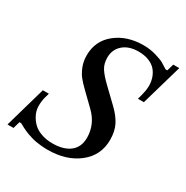

<svg xmlns="http://www.w3.org/2000/svg" viewBox="-158 -802 912 943"><g transform="rotate(30 298.5 -330.5)"><path d="M171.9 -488.8Q171.9 -570.8 234.4 -620.8Q296.9 -670.9 390.6 -670.9Q427.2 -670.9 461.2 -660.9Q495.1 -650.9 509 -642.8Q522.9 -634.8 542 -622.1H551.8L563 -661.1H597.2L530.3 -429.2H496.6L504.4 -458.5Q511.2 -483.4 512 -507.6Q512.7 -531.7 505.4 -554.4Q498 -577.1 483.4 -594.2Q468.8 -611.3 443.4 -621.6Q418 -631.8 384.3 -631.8Q329.6 -631.8 297.4 -603.5Q265.1 -575.2 265.1 -529.8Q265.1 -494.6 280.8 -470Q296.4 -445.3 332 -411.1L409.2 -336.9Q444.8 -302.7 462.2 -268.3Q479.5 -233.9 479.5 -185.5Q479.5 -98.1 411.4 -44.2Q343.3 9.8 236.3 9.8Q218.8 9.8 201.4 8.1Q184.1 6.3 170.9 4.2Q157.7 2 143.6 -2.4Q129.4 -6.8 120.4 -9.8Q111.3 -12.7 99.9 -18.1Q88.4 -23.4 83.7 -25.9Q79.1 -28.3 70.1 -33.2Q61 -38.1 60.1 -38.6H50.3L39.1 0.5H4.9L71.3 -231.9H105.5L97.2 -202.6Q91.3 -177.7 91.8 -153.3Q92.3 -128.9 103.5 -106.4Q114.7 -84 132.1 -66.9Q149.4 -49.8 178 -39.6Q206.5 -29.3 241.7 -29.3Q304.7 -29.3 340.3 -57.1Q376 -85 376 -138.2Q376 -213.9 318.4 -269.5L250 -335.9Q223.6 -361.3 208.5 -380.6Q193.4 -399.9 182.6 -428Q171.9 -456.1 171.9 -488.8Z"/></g></svg>

Font: Happy Times at the IKOB Italic
Style: Regular
Weight: 400
Designer: Lucas Le Bihan
Foundry: Lucas Le Bihan
Version: Version 1.000;PS 1.0;hotconv 1.0.88;makeotf.lib2.5.647800